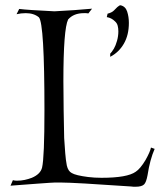

<svg xmlns="http://www.w3.org/2000/svg" viewBox="-20 -703 616 730"><path d="M496 7Q492 7 487.5 7Q483 7 478 6Q261 -9 212 -9Q199 -9 188.5 -9Q178 -9 169 -8Q157 -7 119.5 -4.5Q82 -2 20 3L29 -18Q32 -17 36 -16.5Q40 -16 44 -16Q60 -16 74 -19Q88 -22 101 -27Q134 -41 140 -66Q149 -105 149 -284Q149 -613 128 -637Q109 -653 78 -653Q60 -653 43 -649L53 -669Q84 -665 187 -660Q226 -662 262 -664.5Q298 -667 330 -670L316 -652Q312 -653 307.5 -653Q303 -653 299 -653Q260 -653 239 -629Q221 -592 221 -394Q221 -369 221.5 -341Q222 -313 222 -283Q223 -257 223 -230.5Q223 -204 224 -178Q226 -147 228 -121Q230 -95 234 -74Q239 -52 253 -45Q268 -36 315 -30Q339 -27 366 -27Q464 -27 496 -50Q513 -61 533 -94Q551 -126 554 -142L568 -137Q550 -96 541 -37Q536 -10 528 -2Q519 7 496 7ZM399 -487V-499Q401 -501 405 -506Q409 -511 413 -518Q420 -530 425 -548Q430 -566 430 -584Q430 -595 427.5 -605Q425 -615 417 -622Q404 -635 386 -638L389 -651Q397 -653 403 -656Q409 -659 413 -663L426 -676Q432 -681 434 -682Q436 -683 438 -683Q457 -679 463.5 -659Q470 -639 470 -616Q470 -570 451 -537Q432 -504 399 -487Z"/></svg>

Font: Gideon Roman
Style: Regular
Weight: 400
Designer: Robert E. Leuschke
Foundry: Robert E. Leuschke
Version: Version 2.010